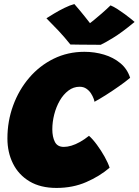

<svg xmlns="http://www.w3.org/2000/svg" viewBox="-20 -918 682 945"><path d="M519.5 -92.5Q470.5 -50.5 404.5 -21.8Q338.5 7 258 7Q179.5 7 125.5 -25.2Q71.5 -57.5 44 -112.8Q16.5 -168 16.5 -236.5Q16.5 -322 44.8 -399Q73 -476 124 -535.5Q175 -595 244.2 -629Q313.5 -663 395.5 -663Q446 -663 492 -649.2Q538 -635.5 572.2 -607.2Q606.5 -579 620.5 -535Q598.5 -516.5 566.2 -493.8Q534 -471 501.5 -450.5Q469 -430 445 -417Q445 -421 440.8 -432.8Q436.5 -444.5 428 -458Q419.5 -471.5 405.5 -481.2Q391.5 -491 372 -491Q341.5 -491 316.8 -472.2Q292 -453.5 274.2 -422.8Q256.5 -392 247 -355Q237.5 -318 237.5 -281.5Q237.5 -244.5 250 -219.8Q262.5 -195 294 -195Q311.5 -195 331.5 -201Q351.5 -207 373.5 -219.2Q395.5 -231.5 418 -249.5Q436.5 -233.5 457.2 -205.2Q478 -177 495 -146.5Q512 -116 519.5 -92.5ZM524 -891.5Q539 -885.5 557.8 -873.5Q576.5 -861.5 594.8 -848Q613 -834.5 626.2 -823.8Q639.5 -813 642.5 -810Q580 -758 536.2 -731.5Q492.5 -705 475.5 -697.5Q463.5 -697.5 435.2 -697.8Q407 -698 376.5 -698.2Q346 -698.5 326.5 -699Q298.5 -734 269.8 -764.8Q241 -795.5 208.5 -828Q222.5 -837 246.5 -851.5Q270.5 -866 297.5 -879.2Q324.5 -892.5 346 -898Q360.5 -881.5 373.2 -866.2Q386 -851 396.2 -838Q406.5 -825 414.2 -815.2Q422 -805.5 426 -800H417.5Q422.5 -803 440.2 -817.5Q458 -832 481 -852Q504 -872 524 -891.5Z"/></svg>

Font: Grandstander Thin Black
Style: Italic
Weight: 900
Italic angle: -15°
Version: Version 1.200